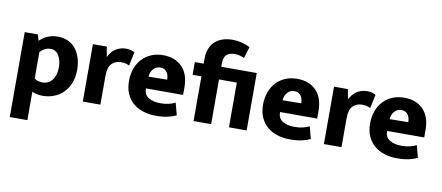

<svg xmlns="http://www.w3.org/2000/svg" viewBox="-79 -1033 3639 1581"><g transform="rotate(10 1740.5 -242.5)"><path d="M293 11Q268 11 244 5.5Q220 0 205 -8V230H58V-480H168L182 -429Q211 -458 249.5 -474.5Q288 -491 334 -491Q380 -491 418 -474Q456 -457 482 -425.5Q508 -394 522.5 -349Q537 -304 537 -249Q537 -187 518 -138.5Q499 -90 466 -57Q433 -24 388.5 -6.5Q344 11 293 11ZM292 -381Q262 -381 239 -367Q216 -353 205 -339V-119Q230 -97 274 -97Q294 -97 314 -105Q334 -113 349.5 -130.5Q365 -148 375 -176Q385 -204 385 -245Q385 -302 361 -341.5Q337 -381 292 -381Z M628 0V-480H744L759 -396Q768 -414 781 -431.5Q794 -449 812 -462Q830 -475 853.5 -483Q877 -491 906 -491Q928 -491 946.5 -485.5Q965 -480 976 -473L952 -358Q941 -364 924 -369Q907 -374 882 -374Q836 -374 805.5 -344Q775 -314 775 -240V0Z M1432 -197H1122V-193Q1122 -143 1161 -120Q1200 -97 1259 -97Q1300 -97 1331 -105Q1362 -113 1383 -124L1410 -22Q1383 -9 1341.5 1Q1300 11 1240 11Q1186 11 1137.5 -3.5Q1089 -18 1052.5 -48Q1016 -78 994.5 -124Q973 -170 973 -234Q973 -291 990.5 -338.5Q1008 -386 1040 -420Q1072 -454 1116.5 -472.5Q1161 -491 1215 -491Q1314 -491 1373 -431Q1432 -371 1432 -260ZM1281 -298Q1281 -315 1277 -331Q1273 -347 1264.5 -359.5Q1256 -372 1242.5 -379.5Q1229 -387 1210 -387Q1175 -387 1152 -362.5Q1129 -338 1125 -296Z M1850 0V-374H1701V0H1554V-374H1480V-480H1554V-521Q1554 -569 1568.5 -605.5Q1583 -642 1609 -666Q1635 -690 1672 -702.5Q1709 -715 1753 -715Q1795 -715 1834 -705Q1873 -695 1902 -679L1873 -584Q1855 -592 1836 -597.5Q1817 -603 1794 -603Q1746 -603 1723.5 -580Q1701 -557 1701 -503V-480H1998V0Z M2553 -197H2243V-193Q2243 -143 2282 -120Q2321 -97 2380 -97Q2421 -97 2452 -105Q2483 -113 2504 -124L2531 -22Q2504 -9 2462.5 1Q2421 11 2361 11Q2307 11 2258.5 -3.5Q2210 -18 2173.5 -48Q2137 -78 2115.5 -124Q2094 -170 2094 -234Q2094 -291 2111.5 -338.5Q2129 -386 2161 -420Q2193 -454 2237.5 -472.5Q2282 -491 2336 -491Q2435 -491 2494 -431Q2553 -371 2553 -260ZM2402 -298Q2402 -315 2398 -331Q2394 -347 2385.5 -359.5Q2377 -372 2363.5 -379.5Q2350 -387 2331 -387Q2296 -387 2273 -362.5Q2250 -338 2246 -296Z M2644 0V-480H2760L2775 -396Q2784 -414 2797 -431.5Q2810 -449 2828 -462Q2846 -475 2869.5 -483Q2893 -491 2922 -491Q2944 -491 2962.5 -485.5Q2981 -480 2992 -473L2968 -358Q2957 -364 2940 -369Q2923 -374 2898 -374Q2852 -374 2821.5 -344Q2791 -314 2791 -240V0Z M3448 -197H3138V-193Q3138 -143 3177 -120Q3216 -97 3275 -97Q3316 -97 3347 -105Q3378 -113 3399 -124L3426 -22Q3399 -9 3357.5 1Q3316 11 3256 11Q3202 11 3153.5 -3.5Q3105 -18 3068.5 -48Q3032 -78 3010.5 -124Q2989 -170 2989 -234Q2989 -291 3006.5 -338.5Q3024 -386 3056 -420Q3088 -454 3132.5 -472.5Q3177 -491 3231 -491Q3330 -491 3389 -431Q3448 -371 3448 -260ZM3297 -298Q3297 -315 3293 -331Q3289 -347 3280.5 -359.5Q3272 -372 3258.5 -379.5Q3245 -387 3226 -387Q3191 -387 3168 -362.5Q3145 -338 3141 -296Z"/></g></svg>

Font: Ek Mukta ExtraBold
Style: Regular
Weight: 800
Designer: Girish Dalvi and Yashodeep Gholap
Foundry: Ek Type
Version: Version 2.538;PS 1.002;hotconv 16.6.51;makeotf.lib2.5.65220;